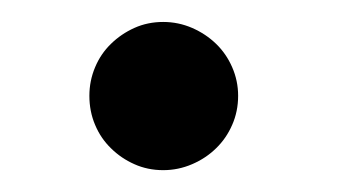

<svg xmlns="http://www.w3.org/2000/svg" viewBox="-20 -142 320 174"><path d="M195.8 -55.2Q195.8 -41 190.4 -28.8Q185.1 -16.6 175.8 -7.6Q166.5 1.5 154.1 6.8Q141.6 12.2 127.9 12.2Q113.8 12.2 101.8 6.8Q89.8 1.5 80.6 -7.6Q71.3 -16.6 66.2 -28.8Q61 -41 61 -55.2Q61 -68.8 66.2 -81.1Q71.3 -93.3 80.6 -102.3Q89.8 -111.3 101.8 -116.7Q113.8 -122.1 127.9 -122.1Q141.6 -122.1 154.1 -116.7Q166.5 -111.3 175.8 -102.3Q185.1 -93.3 190.4 -81.1Q195.8 -68.8 195.8 -55.2Z"/></svg>

Font: Tagmukay Beta
Style: Regular
Weight: 400
Designer: Peter Martin
Foundry: SIL International
Version: Version 2.000; dev 82b92eM